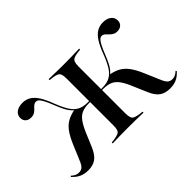

<svg xmlns="http://www.w3.org/2000/svg" viewBox="-87 -889 1207 1207"><g transform="rotate(-45 516.5 -285.0)"><path d="M152.4 11.3Q120.2 11.3 95.2 0.4Q70.2 -10.5 45.2 -37.1L50 -43.5Q62.1 -32.3 74.2 -26.2Q86.3 -20.2 100.8 -20.2Q120.2 -20.2 132.7 -31Q145.2 -41.9 156.5 -69.4L200 -172.6Q221 -221.8 242.7 -251.6Q264.5 -281.5 293.5 -297.6Q322.6 -313.7 364.5 -321L362.9 -313.7Q348.4 -325 337.1 -339.1Q325.8 -353.2 315.3 -373.8Q304.8 -394.4 292.7 -425Q276.6 -466.1 265.3 -487.9Q254 -509.7 244.8 -518.5Q235.5 -527.4 223.4 -527.4Q212.1 -527.4 202.8 -519.8Q193.5 -512.1 185.1 -502.4Q176.6 -492.7 164.5 -485.1Q152.4 -477.4 133.1 -477.4Q109.7 -477.4 96 -490.3Q82.3 -503.2 82.3 -524.2Q82.3 -550.8 103.2 -566.5Q124.2 -582.3 158.9 -582.3Q189.5 -582.3 213.7 -567.7Q237.9 -553.2 258.5 -520.6Q279 -487.9 300 -431.5Q319.4 -381.5 339.1 -351.2Q358.9 -321 384.7 -307.3Q410.5 -293.5 450 -293.5H481.5V-284.7H450Q414.5 -284.7 389.9 -273.8Q365.3 -262.9 346.8 -237.1Q328.2 -211.3 309.7 -168.5L270.2 -75Q250 -28.2 223 -8.5Q196 11.3 152.4 11.3ZM880.6 11.3Q837.1 11.3 809.7 -8.5Q782.3 -28.2 762.9 -75L722.6 -168.5Q704.8 -211.3 686.3 -237.1Q667.7 -262.9 643.1 -273.8Q618.5 -284.7 582.3 -284.7H550.8V-293.5H582.3Q621.8 -293.5 648 -307.3Q674.2 -321 694 -351.2Q713.7 -381.5 733.1 -431.5Q754 -487.9 774.6 -520.6Q795.2 -553.2 819.4 -567.7Q843.5 -582.3 874.2 -582.3Q908.9 -582.3 929.4 -566.5Q950 -550.8 950 -524.2Q950 -503.2 936.3 -490.3Q922.6 -477.4 899.2 -477.4Q880.6 -477.4 868.5 -485.1Q856.5 -492.7 847.6 -502.4Q838.7 -512.1 829.8 -519.8Q821 -527.4 808.9 -527.4Q798.4 -527.4 788.7 -518.1Q779 -508.9 767.7 -487.1Q756.5 -465.3 740.3 -425Q728.2 -394.4 717.7 -373.8Q707.3 -353.2 696 -339.1Q684.7 -325 669.4 -313.7L667.7 -321Q710.5 -313.7 739.1 -297.6Q767.7 -281.5 789.5 -251.6Q811.3 -221.8 832.3 -172.6L876.6 -69.4Q887.9 -41.9 900.4 -31Q912.9 -20.2 931.5 -20.2Q946 -20.2 958.5 -26.2Q971 -32.3 982.3 -43.5L987.1 -37.1Q962.9 -10.5 937.9 0.4Q912.9 11.3 880.6 11.3ZM507.3 -2.4Q481.5 -2.4 458.1 -2Q434.7 -1.6 415.3 -1.2Q396 -0.8 380.6 0V-8.9L404.8 -11.3Q429 -15.3 441.9 -21Q454.8 -26.6 459.3 -39.9Q463.7 -53.2 463.7 -78.2V-492.7Q463.7 -517.7 459.3 -531Q454.8 -544.4 442.3 -550.4Q429.8 -556.5 404.8 -559.7L381.5 -562.1V-571Q396.8 -571 416.1 -570.2Q435.5 -569.4 458.5 -569Q481.5 -568.5 508.1 -568.5H516.9H526.6Q553.2 -568.5 576.2 -569Q599.2 -569.4 618.5 -570.2Q637.9 -571 652.4 -571V-562.1L629 -559.7Q604.8 -556.5 592.3 -550.4Q579.8 -544.4 575 -531Q570.2 -517.7 570.2 -492.7V-78.2Q570.2 -53.2 575 -39.9Q579.8 -26.6 592.3 -21Q604.8 -15.3 629.8 -11.3L654 -8.9V0Q638.7 -0.8 619.4 -1.2Q600 -1.6 576.6 -2Q553.2 -2.4 526.6 -2.4H516.9Z"/></g></svg>

Font: Playfair 144pt SemiExpanded SemiBold
Style: Regular
Weight: 600
Width: 6
Designer: Claus Eggers Sørensen
Foundry: Claus Eggers Sørensen
Version: Version 2.203